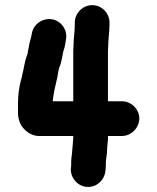

<svg xmlns="http://www.w3.org/2000/svg" viewBox="-20 -641 612 747"><path d="M271 -553V-545C271 -516 266 -493 266 -463C265 -453 265 -440 265 -425V-247H185C186 -250 186 -253 186 -256C189 -279 193 -298 198 -318L203 -340C206 -356 208 -376 215 -389C219 -402 223 -423 226 -439C226 -440 226 -442 227 -443C232 -457 235 -474 237 -489C243 -528 215 -561 182 -566C143 -572 109 -544 104 -511C101 -492 94 -476 92 -458C91 -453 88 -441 88 -434C80 -415 75 -391 71 -369L66 -347C65 -340 63 -334 61 -327C54 -301 50 -269 50 -237V-202C50 -190 52 -178 57 -165C66 -140 97 -112 130 -112H265V-105C264 -96 264 -87 263 -78L261 -56C261 -44 256 -20 257 -8V2L256 12C252 50 282 83 316 86C355 90 386 60 390 25L391 15C392 6 392 -4 392 -13C393 -23 395 -38 396 -45L397 -67C398 -77 399 -87 400 -98V-112H455C491 -112 522 -144 522 -180C522 -216 491 -247 455 -247H400V-425C400 -440 400 -452 401 -462C401 -487 406 -519 406 -545V-553C406 -590 376 -621 339 -621C302 -621 271 -590 271 -553Z"/></svg>

Font: Electronic
Style: UltThk
Weight: 900
Version: Version 1.011